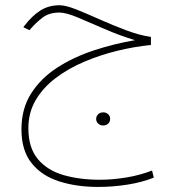

<svg xmlns="http://www.w3.org/2000/svg" viewBox="-20 -386 679 743"><path d="M564 -243.2V-211.9Q500.5 -205.6 434.1 -189.5Q367.7 -173.3 306.2 -147.2Q244.6 -121.1 195.8 -84.2Q147 -47.4 118.4 1Q89.8 49.3 89.8 109.9Q89.8 186 126.5 229.7Q163.1 273.4 225.8 291.5Q288.6 309.6 366.7 309.6Q416 309.6 469 300.8Q522 292 568.4 273.9L575.2 301.3Q530.8 319.3 473.9 328.4Q417 337.4 359.4 337.4Q276.4 337.4 209 315.9Q141.6 294.4 102.3 245.4Q63 196.3 63 114.7Q63 34.2 100.8 -24.9Q138.7 -84 202.1 -124.8Q265.6 -165.5 343.8 -191.2Q421.9 -216.8 502.4 -230.5Q441.4 -249 384 -274.2Q326.7 -299.3 281 -318.4Q235.4 -337.4 210 -337.4Q169.9 -337.4 144.3 -317.6Q118.7 -297.9 98.6 -274.4L94.2 -269L70.3 -280.8L74.7 -286.6Q103.5 -324.2 135.7 -345Q168 -365.7 210.4 -365.7Q234.4 -365.7 275.4 -349.4Q316.4 -333 366.7 -310.5Q417 -288.1 468.3 -268.8Q519.5 -249.5 564 -243.2ZM352.1 74.2Q352.1 64 359.6 56.4Q367.2 48.8 379.4 48.8Q391.1 48.8 398.7 56.2Q406.2 63.5 406.2 74.2Q406.2 85 398.7 92.3Q391.1 99.6 379.4 99.6Q367.2 99.6 359.6 92Q352.1 84.5 352.1 74.2Z"/></svg>

Font: Vazirmatn RD UI Thin
Style: Regular
Weight: 100
Designer: Saber Rastikerdar
Foundry: Saber Rastikerdar
Version: Version 33.003